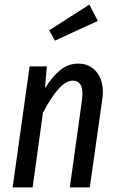

<svg xmlns="http://www.w3.org/2000/svg" viewBox="-20 -816 516 836"><path d="M428 -414Q428 -399 425 -381L371 0H284L337 -380Q339 -400 339 -407Q339 -465 297 -465Q240 -465 167 -325L122 0H35L109 -527H184L176 -432Q209 -484 243 -511.5Q277 -539 321 -539Q369 -539 398.5 -505Q428 -471 428 -414ZM369 -796 406 -725 219 -639 194 -684Z"/></svg>

Font: Fira Sans Extra Condensed
Style: Italic
Weight: 400
Width: 3
Italic angle: -8°
Designer: Carrois Corporate & Edenspiekermann AG
Foundry: Carrois Corporate GbR & Edenspiekermann AG
Version: Version 4.203